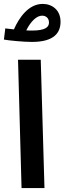

<svg xmlns="http://www.w3.org/2000/svg" viewBox="-28 -960 329 980"><path d="M135 -746C252 -746 281 -796 281 -849C281 -909 238 -940 190 -940C117 -940 69 -869 43 -810C25 -812 9 -814 -1 -815L-8 -758C18 -753 93 -746 135 -746ZM187 -880C205 -880 222 -869 222 -845C222 -823 206 -804 135 -804C126 -804 116 -804 106 -805C130 -853 160 -880 187 -880ZM82 0H199L180 -655H64Z"/></svg>

Font: Noto Sans Arabic SemCond SemBd
Style: Regular
Weight: 600
Width: 4
Designer: Monotype Design Team, Nadine Chahine, Nizar Qandah and Khaled Hosny
Foundry: Monotype Imaging Inc.
Version: Version 2.012